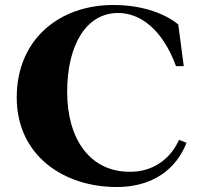

<svg xmlns="http://www.w3.org/2000/svg" viewBox="-20 -735 805 769"><path d="M434 -715C215 -715 47 -575 47 -345C47 -112 235 14 447 14C624 14 699 -90 727 -163L697 -175C661 -94 588 -46 499 -47C342 -47 249 -176 249 -367C249 -556 326 -683 453 -683C541 -683 630 -619 685 -470H716L694 -637C646 -677 556 -715 434 -715Z"/></svg>

Font: Sprat
Style: Bold
Weight: 700
Designer: Ethan Nakache
Foundry: Collletttivo
Version: Version 2.000;Glyphs 3.2 (3217)